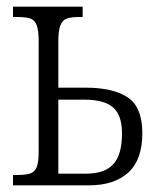

<svg xmlns="http://www.w3.org/2000/svg" viewBox="-20 -556 486 576"><path d="M19 -31H30Q59 -31 72 -36Q85 -41 90.5 -55.5Q96 -70 96 -102V-432Q96 -465 90 -480.5Q84 -496 71 -500.5Q58 -505 31 -505H19V-536H228V-505H218Q192 -505 179.5 -500Q167 -495 161 -479.5Q155 -464 155 -432V-293H237Q319 -293 363 -264Q407 -235 407 -156Q407 -77 365 -38.5Q323 0 247 0H19ZM238 -35Q294 -35 320 -63.5Q346 -92 346 -156Q346 -210 319.5 -233.5Q293 -257 233 -257H155V-35Z"/></svg>

Font: Noto Serif CondLight
Style: Regular
Weight: 300
Width: 3
Designer: Monotype Design Team
Foundry: Monotype Imaging Inc.
Version: Version 1.001